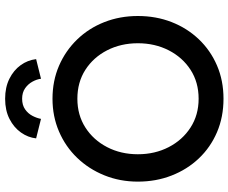

<svg xmlns="http://www.w3.org/2000/svg" viewBox="-93 -809 914 768"><g transform="rotate(-90 364.0 -425.0)"><path d="M131 -330.5Q131 -262.5 159.5 -207.2Q188 -152 238 -119.8Q288 -87.5 353 -87.5Q419 -87.5 468.8 -119.8Q518.5 -152 546.8 -207.2Q575 -262.5 575 -330.5Q575 -398.5 546.8 -453.5Q518.5 -508.5 468.8 -540.5Q419 -572.5 353 -572.5Q288 -572.5 238 -540.5Q188 -508.5 159.5 -453.5Q131 -398.5 131 -330.5ZM21.5 -330.5Q21.5 -402.5 46.8 -464.8Q72 -527 116.8 -573.5Q161.5 -620 222 -646Q282.5 -672 353 -672Q424.5 -672 484.8 -646Q545 -620 590 -573.5Q635 -527 659.5 -464.8Q684 -402.5 684 -330.5Q684 -258 659.8 -195.8Q635.5 -133.5 591 -86.8Q546.5 -40 486 -14Q425.5 12 353 12Q280 12 219.2 -14Q158.5 -40 114.2 -86.8Q70 -133.5 45.8 -195.8Q21.5 -258 21.5 -330.5ZM272.5 -718 194.5 -737.5Q198 -770 218 -798.2Q238 -826.5 272.2 -844Q306.5 -861.5 353 -861.5Q398.5 -861.5 432.8 -844.5Q467 -827.5 487.2 -799.5Q507.5 -771.5 511.5 -737.5L433 -718Q431 -734.5 421.5 -752Q412 -769.5 395 -781.5Q378 -793.5 353 -793.5Q327.5 -793.5 310.5 -781.5Q293.5 -769.5 284.5 -752Q275.5 -734.5 272.5 -718Z"/></g></svg>

Font: League Spartan Medium
Style: Regular
Weight: 500
Foundry: The League of Moveable Type
Version: Version 2.002